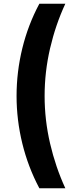

<svg xmlns="http://www.w3.org/2000/svg" viewBox="-20 -800 381 1020"><path d="M189 -780Q129 -668 98.5 -543Q68 -418 68 -290Q68 -163 98.5 -38Q129 87 189 200H327Q275 87 246 -38Q217 -163 217 -290Q217 -418 246 -543Q275 -668 327 -780Z"/></svg>

Font: Glinicke Jost Bold
Style: Bold
Weight: 700
Version: Version 3.710